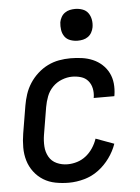

<svg xmlns="http://www.w3.org/2000/svg" viewBox="-53 -781 607 831"><g transform="rotate(-5 250.0 -365.5)"><path d="M213 8Q183 8 154.5 2.5Q126 -3 102.5 -17.5Q79 -32 62 -54.5Q45 -77 37 -104Q29 -131 29 -161Q29 -191 34 -221L54 -341Q58 -365 66 -389.5Q74 -414 88.5 -436.5Q103 -459 123.5 -477.5Q144 -496 167.5 -507.5Q191 -519 216 -523.5Q241 -528 266 -528Q291 -528 316 -524.5Q341 -521 363 -511.5Q385 -502 402.5 -486Q420 -470 430.5 -449Q441 -428 443.5 -403.5Q446 -379 442 -353L441 -348H351L352 -351Q355 -371 351 -390Q347 -409 335 -423Q323 -437 304.5 -442.5Q286 -448 266 -448Q244 -448 221 -439Q198 -430 181 -412.5Q164 -395 155.5 -372.5Q147 -350 143 -327L123 -207Q119 -182 120.5 -157.5Q122 -133 133.5 -112.5Q145 -92 167 -82Q189 -72 214 -72Q235 -72 256 -78.5Q277 -85 294.5 -99Q312 -113 324.5 -132Q337 -151 344 -172L423 -143Q412 -111 391 -82Q370 -53 342 -32Q314 -11 280 -1.5Q246 8 213 8ZM304 -601Q288 -601 272.5 -606.5Q257 -612 248 -624.5Q239 -637 236.5 -653.5Q234 -670 236 -687Q238 -698 244 -709Q250 -720 260 -727Q270 -734 281.5 -736.5Q293 -739 305 -739Q321 -739 336.5 -733.5Q352 -728 361 -715.5Q370 -703 373 -686.5Q376 -670 373 -653Q371 -642 365 -631Q359 -620 349 -613Q339 -606 327.5 -603.5Q316 -601 304 -601Z"/></g></svg>

Font: Iosevka SS18 Medium
Style: Italic
Weight: 500
Italic angle: -9°
Monospace: yes
Designer: Belleve Invis
Foundry: Belleve Invis
Version: Version 25.1.1; ttfautohint (v1.8.4)